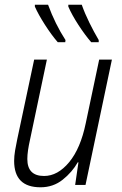

<svg xmlns="http://www.w3.org/2000/svg" viewBox="-20 -785 516 815"><path d="M257 -606 258 -615Q214 -683 184 -765H128V-757Q143 -723 171 -679.5Q199 -636 225 -606ZM399 -606V-615Q379 -649 359.5 -688.5Q340 -728 327 -765H270V-757Q285 -722 313 -679Q341 -636 367 -606ZM310 -96H313L299 0H343L455 -532H401L344 -262Q322 -155 273.5 -96.5Q225 -38 167 -38Q96 -38 96 -110Q96 -127 99 -147.5Q102 -168 107 -190L179 -532H125L53 -193Q48 -170 44 -146Q40 -122 40 -102Q40 10 152 10Q206 10 246.5 -22.5Q287 -55 310 -96Z"/></svg>

Font: Noto Sans UI SemiCondensed Light
Style: Italic
Weight: 300
Width: 4
Designer: Monotype Design Team
Foundry: Monotype Imaging Inc.
Version: 1.001